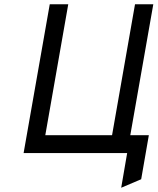

<svg xmlns="http://www.w3.org/2000/svg" viewBox="-20 -720 741 903"><path d="M91 0 214 -700H301L193 -84H507L615 -700H701L578 0ZM550 163 578 0H555L569 -84H680L644 123Z"/></svg>

Font: Overpass
Style: Italic
Weight: 400
Italic angle: -10°
Designer: Delve Withrington, Dave Bailey, Thomas Jockin
Foundry: Delve Fonts LLC
Version: Version 4.000